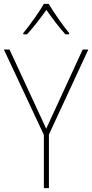

<svg xmlns="http://www.w3.org/2000/svg" viewBox="-20 -969 475 989"><path d="M231 -949H206C182 -907 131 -836 100 -799V-792H119C153 -828 192 -880 219 -918C246 -879 284 -828 317 -792H336V-799C308 -832 256 -906 231 -949ZM218 -306 29 -714H0L206 -274V0H232V-276L435 -714H406Z"/></svg>

Font: Noto Sans Malayalam SemiCondensed Thin
Style: Regular
Weight: 100
Width: 4
Designer: Jelle Bosma - Monotype Design Team
Foundry: Monotype Imaging Inc.
Version: Version 2.104